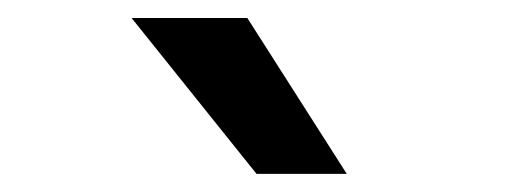

<svg xmlns="http://www.w3.org/2000/svg" viewBox="-20 -750 582 213"><path d="M126 -730H254.4L364.7 -557.1H264.6Z"/></svg>

Font: Pyidaungsu Book
Style: Bold
Weight: 700
Designer: Sun Tun
Foundry: MCF
Version: Version 1.008;February 27, 2020;FontCreator 11.0.0.2408 32-b